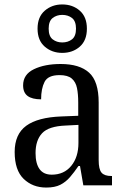

<svg xmlns="http://www.w3.org/2000/svg" viewBox="-20 -834 563 864"><path d="M188 10Q127 10 86.5 -29Q46 -68 46 -150Q46 -230 98 -268Q150 -306 256 -310L332 -313V-373Q332 -410 326.5 -437.5Q321 -465 303 -480.5Q285 -496 248 -496Q196 -496 180.5 -465.5Q165 -435 165 -387Q125 -387 104.5 -402Q84 -417 84 -450Q84 -499 132.5 -522.5Q181 -546 253 -546Q338 -546 381 -507Q424 -468 424 -373V-114Q424 -72 437 -57Q450 -42 481 -42H484V0H355L340 -87H333Q314 -59 295 -37Q276 -15 251.5 -2.5Q227 10 188 10ZM213 -48Q268 -48 300.5 -87.5Q333 -127 333 -191V-272L275 -269Q199 -266 169.5 -234.5Q140 -203 140 -145Q140 -98 158 -73Q176 -48 213 -48ZM260 -596Q214 -596 181.5 -624Q149 -652 149 -705Q149 -758 181.5 -786Q214 -814 260 -814Q307 -814 339 -786Q371 -758 371 -705Q371 -652 339 -624Q307 -596 260 -596ZM260 -643Q286 -643 304 -657Q322 -671 322 -705Q322 -739 304 -753Q286 -767 260 -767Q235 -767 217 -753Q199 -739 199 -705Q199 -671 217 -657Q235 -643 260 -643Z"/></svg>

Font: Noto Serif Myanmar SemCond
Style: Regular
Weight: 400
Width: 4
Designer: Ben Mitchell and the Monotype Design Team
Foundry: Monotype Imaging Inc.
Version: Version 2.106; ttfautohint (v1.8.4.7-5d5b)